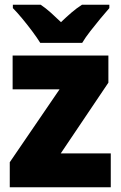

<svg xmlns="http://www.w3.org/2000/svg" viewBox="-20 -786 507 806"><path d="M445 0H21V-105L230 -411H33V-553H435V-439L235 -142H445ZM149 -606Q136 -627 115.5 -654.5Q95 -682 73 -708.5Q51 -735 34 -752V-766H151Q173 -751 192.5 -733.5Q212 -716 236 -693Q260 -716 281 -734Q302 -752 324 -766H439V-752Q423 -734 401.5 -708Q380 -682 359 -655Q338 -628 325 -606Z"/></svg>

Font: Noto Sans Khmer UI SemiCondensed Black
Style: Regular
Weight: 900
Width: 4
Designer: Danh Hong and the Monotype Design Team
Foundry: Monotype Imaging Inc.
Version: Version 2.002; ttfautohint (v1.8.4.7-5d5b)